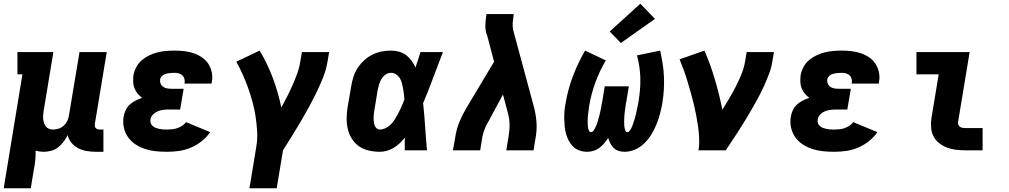

<svg xmlns="http://www.w3.org/2000/svg" viewBox="-27 -811 5447 1036"><path d="M-7 205 94 -410H67V-530H261L209 -216Q207 -204 206 -192.5Q205 -181 206 -169.5Q207 -158 210.5 -147.5Q214 -137 220.5 -128.5Q227 -120 237.5 -116Q248 -112 260 -112Q275 -112 290 -117Q305 -122 317 -133Q329 -144 336 -158.5Q343 -173 345 -188L402 -530H549L485 -144Q484 -137 484.5 -131Q485 -125 489 -120.5Q493 -116 499 -114Q505 -112 511 -112H531V8H491Q466 8 441.5 4Q417 0 395.5 -11Q374 -22 359 -40Q344 -58 338 -82Q329 -63 316 -46Q303 -29 286.5 -16Q270 -3 249.5 2.5Q229 8 210 8Q198 8 187 6.5Q176 5 165 2Q166 27 163.5 52.5Q161 78 156 102L139 205Z M875 8Q844 8 814 5Q784 2 756.5 -7Q729 -16 705 -31.5Q681 -47 664.5 -70Q648 -93 641.5 -122Q635 -151 640 -181Q643 -199 651 -216.5Q659 -234 673.5 -247Q688 -260 705 -268.5Q722 -277 740 -283Q726 -293 715.5 -306Q705 -319 698.5 -335Q692 -351 691.5 -369Q691 -387 693 -405Q697 -427 708.5 -449Q720 -471 738.5 -486.5Q757 -502 779 -512.5Q801 -523 823.5 -528.5Q846 -534 869 -536Q892 -538 915 -538Q941 -538 967 -535Q993 -532 1017 -524Q1041 -516 1062 -502Q1083 -488 1096.5 -467.5Q1110 -447 1115.5 -421.5Q1121 -396 1116 -369Q1116 -367 1115.5 -364.5Q1115 -362 1115 -360H969Q969 -361 969 -361.5Q969 -362 969 -363Q971 -375 968 -386Q965 -397 957 -404.5Q949 -412 938 -415Q927 -418 915 -418Q907 -418 899.5 -417.5Q892 -417 884.5 -416Q877 -415 869.5 -413Q862 -411 855 -407Q848 -403 843 -396.5Q838 -390 837 -383Q835 -371 839.5 -360Q844 -349 853.5 -342.5Q863 -336 874.5 -334Q886 -332 899 -332H964L945 -220H880Q866 -220 851.5 -218Q837 -216 823 -210Q809 -204 798 -192.5Q787 -181 785 -166Q783 -156 786.5 -146.5Q790 -137 797.5 -130.5Q805 -124 814.5 -120.5Q824 -117 834 -115Q844 -113 854 -112.5Q864 -112 875 -112Q888 -112 902 -113.5Q916 -115 929.5 -119.5Q943 -124 955.5 -132Q968 -140 977 -152L1107 -98Q1088 -70 1060.5 -48.5Q1033 -27 1002 -14Q971 -1 938.5 3.5Q906 8 875 8Z M1319 205 1356 -20Q1363 -61 1360.5 -102Q1358 -143 1352 -183Q1346 -223 1335.5 -261Q1325 -299 1312 -336Q1299 -373 1283 -408.5Q1267 -444 1248 -478L1374 -538Q1416 -468 1445 -390.5Q1474 -313 1491 -231Q1507 -260 1522.5 -290.5Q1538 -321 1551.5 -351.5Q1565 -382 1576.5 -413.5Q1588 -445 1593 -477L1602 -530H1749L1740 -477Q1733 -435 1716.5 -393.5Q1700 -352 1680.5 -312Q1661 -272 1639.5 -232.5Q1618 -193 1595 -154Q1572 -115 1548 -76.5Q1524 -38 1500 0L1466 205Z M2023 8Q1993 8 1963.5 1.5Q1934 -5 1910.5 -21.5Q1887 -38 1871.5 -62.5Q1856 -87 1849.5 -115.5Q1843 -144 1843.5 -174.5Q1844 -205 1849 -235L1868 -345Q1872 -371 1880 -396Q1888 -421 1902.5 -443.5Q1917 -466 1937.5 -485Q1958 -504 1982 -516Q2006 -528 2031.5 -533Q2057 -538 2083 -538Q2105 -538 2126.5 -532Q2148 -526 2164.5 -513.5Q2181 -501 2193.5 -483.5Q2206 -466 2215 -447Q2222 -468 2228.5 -488.5Q2235 -509 2242 -530H2363Q2336 -461 2310.5 -392Q2285 -323 2256 -254Q2263 -191 2267 -127.5Q2271 -64 2277 0H2157Q2157 -17 2157 -34Q2157 -51 2157 -68Q2144 -52 2129.5 -38Q2115 -24 2097.5 -13.5Q2080 -3 2061 2.5Q2042 8 2023 8ZM2023 -112Q2036 -112 2049 -117.5Q2062 -123 2073 -132Q2084 -141 2092.5 -152Q2101 -163 2108 -175Q2115 -187 2121.5 -199Q2128 -211 2134 -223.5Q2140 -236 2145 -249Q2150 -262 2155 -274Q2154 -289 2152.5 -304Q2151 -319 2148 -333.5Q2145 -348 2141.5 -362.5Q2138 -377 2130.5 -389Q2123 -401 2110.5 -409.5Q2098 -418 2083 -418Q2067 -418 2053.5 -408.5Q2040 -399 2031.5 -385Q2023 -371 2018.5 -356Q2014 -341 2011 -326L1993 -216Q1991 -205 1990 -195Q1989 -185 1989 -174.5Q1989 -164 1990 -154Q1991 -144 1994.5 -134.5Q1998 -125 2005.5 -118.5Q2013 -112 2023 -112Z M2417 0 2430 -74Q2436 -115 2453 -155.5Q2470 -196 2493 -234L2639 -478L2602 -618Q2601 -621 2600 -623Q2599 -625 2598 -628Q2598 -628 2598 -628Q2598 -628 2598 -628Q2598 -628 2598 -628Q2598 -628 2598 -628Q2591 -651 2592 -676.5Q2593 -702 2597 -728L2598 -735H2745L2744 -728Q2741 -708 2739.5 -688Q2738 -668 2742 -649L2854 -234Q2864 -196 2867.5 -155.5Q2871 -115 2864 -74L2852 0H2705L2717 -74Q2723 -107 2722.5 -139.5Q2722 -172 2713 -203L2687 -301L2619 -175Q2613 -162 2605.5 -150Q2598 -138 2592.5 -125.5Q2587 -113 2583 -100Q2579 -87 2576 -74L2564 0Z M3141 8Q3120 8 3100 1Q3080 -6 3066 -19.5Q3052 -33 3042.5 -51Q3033 -69 3027.5 -88Q3022 -107 3020 -127.5Q3018 -148 3017.5 -169.5Q3017 -191 3019 -212.5Q3021 -234 3025 -255Q3031 -291 3041 -328Q3051 -365 3064.5 -400.5Q3078 -436 3094.5 -470.5Q3111 -505 3130 -538L3242 -485Q3225 -457 3211 -427Q3197 -397 3185.5 -366Q3174 -335 3165.5 -302.5Q3157 -270 3152 -239Q3151 -231 3150 -223.5Q3149 -216 3148 -208.5Q3147 -201 3146 -193.5Q3145 -186 3144.5 -178.5Q3144 -171 3144 -163.5Q3144 -156 3144 -148.5Q3144 -141 3144.5 -133.5Q3145 -126 3146.5 -119Q3148 -112 3151.5 -105Q3155 -98 3162 -98Q3170 -98 3175 -105Q3180 -112 3183.5 -119Q3187 -126 3190 -133Q3193 -140 3195.5 -147.5Q3198 -155 3200 -162Q3202 -169 3204 -176.5Q3206 -184 3208 -191.5Q3210 -199 3211.5 -206Q3213 -213 3214.5 -220.5Q3216 -228 3217.5 -235.5Q3219 -243 3220 -250.5Q3221 -258 3223 -265L3236 -345H3366L3353 -265Q3351 -258 3350 -250.5Q3349 -243 3348 -235.5Q3347 -228 3346 -220.5Q3345 -213 3344 -206Q3343 -199 3342.5 -191.5Q3342 -184 3341.5 -176.5Q3341 -169 3341 -161.5Q3341 -154 3341 -147Q3341 -140 3341.5 -133Q3342 -126 3343.5 -119Q3345 -112 3348 -105Q3351 -98 3358 -98Q3365 -98 3369.5 -104Q3374 -110 3377.5 -116Q3381 -122 3383.5 -128Q3386 -134 3388 -140.5Q3390 -147 3392.5 -153.5Q3395 -160 3396.5 -166Q3398 -172 3400 -178.5Q3402 -185 3403.5 -191.5Q3405 -198 3406.5 -204.5Q3408 -211 3409 -217Q3410 -223 3411.5 -229.5Q3413 -236 3414.5 -242.5Q3416 -249 3417 -255.5Q3418 -262 3419 -268Q3424 -299 3426.5 -330.5Q3429 -362 3428 -393Q3427 -424 3422.5 -453.5Q3418 -483 3410 -512L3535 -538Q3543 -503 3548.5 -468Q3554 -433 3555.5 -397.5Q3557 -362 3555 -327Q3553 -292 3547 -255Q3542 -226 3534.5 -198Q3527 -170 3516 -142Q3505 -114 3489 -87.5Q3473 -61 3451 -39Q3429 -17 3400.5 -4.5Q3372 8 3343 8Q3326 8 3310.5 3Q3295 -2 3284 -13Q3273 -24 3266 -38Q3259 -52 3255 -67Q3245 -52 3233.5 -38Q3222 -24 3207 -13Q3192 -2 3175 3Q3158 8 3141 8ZM3323 -579 3263 -641 3428 -791 3507 -709Z M3742 0Q3747 -32 3745.5 -65Q3744 -98 3739.5 -129.5Q3735 -161 3729 -192Q3723 -223 3715.5 -253.5Q3708 -284 3699.5 -314Q3691 -344 3682 -374Q3673 -404 3662.5 -433Q3652 -462 3640 -491L3774 -538Q3807 -462 3830.5 -382Q3854 -302 3871 -219Q3890 -250 3908.5 -281Q3927 -312 3943.5 -344.5Q3960 -377 3973.5 -410Q3987 -443 3993 -477L4002 -530H4149L4140 -477Q4135 -445 4123 -413.5Q4111 -382 4097.5 -351.5Q4084 -321 4068 -291Q4052 -261 4035 -231.5Q4018 -202 4000.5 -172.5Q3983 -143 3964.5 -114.5Q3946 -86 3927 -57Q3908 -28 3889 0Z M4475 8Q4444 8 4414 5Q4384 2 4356.5 -7Q4329 -16 4305 -31.5Q4281 -47 4264.5 -70Q4248 -93 4241.5 -122Q4235 -151 4240 -181Q4243 -199 4251 -216.5Q4259 -234 4273.5 -247Q4288 -260 4305 -268.5Q4322 -277 4340 -283Q4326 -293 4315.5 -306Q4305 -319 4298.5 -335Q4292 -351 4291.5 -369Q4291 -387 4293 -405Q4297 -427 4308.5 -449Q4320 -471 4338.5 -486.5Q4357 -502 4379 -512.5Q4401 -523 4423.5 -528.5Q4446 -534 4469 -536Q4492 -538 4515 -538Q4541 -538 4567 -535Q4593 -532 4617 -524Q4641 -516 4662 -502Q4683 -488 4696.5 -467.5Q4710 -447 4715.5 -421.5Q4721 -396 4716 -369Q4716 -367 4715.5 -364.5Q4715 -362 4715 -360H4569Q4569 -361 4569 -361.5Q4569 -362 4569 -363Q4571 -375 4568 -386Q4565 -397 4557 -404.5Q4549 -412 4538 -415Q4527 -418 4515 -418Q4507 -418 4499.5 -417.5Q4492 -417 4484.5 -416Q4477 -415 4469.5 -413Q4462 -411 4455 -407Q4448 -403 4443 -396.5Q4438 -390 4437 -383Q4435 -371 4439.5 -360Q4444 -349 4453.5 -342.5Q4463 -336 4474.5 -334Q4486 -332 4499 -332H4564L4545 -220H4480Q4466 -220 4451.5 -218Q4437 -216 4423 -210Q4409 -204 4398 -192.5Q4387 -181 4385 -166Q4383 -156 4386.5 -146.5Q4390 -137 4397.5 -130.5Q4405 -124 4414.5 -120.5Q4424 -117 4434 -115Q4444 -113 4454 -112.5Q4464 -112 4475 -112Q4488 -112 4502 -113.5Q4516 -115 4529.5 -119.5Q4543 -124 4555.5 -132Q4568 -140 4577 -152L4707 -98Q4688 -70 4660.5 -48.5Q4633 -27 4602 -14Q4571 -1 4538.5 3.5Q4506 8 4475 8Z M5182 0Q5156 0 5130.5 -3Q5105 -6 5082 -15Q5059 -24 5040 -39Q5021 -54 5010 -75.5Q4999 -97 4997 -123Q4995 -149 4999 -174L5038 -410H4918V-530H5205L5143 -155Q5141 -147 5143.5 -139.5Q5146 -132 5152 -127.5Q5158 -123 5166 -121.5Q5174 -120 5182 -120H5275V0Z"/></svg>

Font: Iosevka Curly Slab HvEx
Style: Italic
Weight: 900
Width: 7
Italic angle: -9°
Monospace: yes
Designer: Belleve Invis
Foundry: Belleve Invis
Version: Version 11.1.0; ttfautohint (v1.8.3)